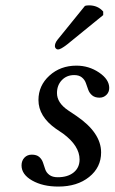

<svg xmlns="http://www.w3.org/2000/svg" viewBox="-20 -684 426 714"><path d="M60.1 -68.8Q60.1 -86.4 70.8 -97.7Q81.5 -108.9 98.1 -108.9Q116.2 -108.9 126 -100.3Q135.7 -91.8 139.9 -79.3Q144 -66.9 148.2 -54.4Q152.3 -42 163.8 -33.4Q175.3 -24.9 194.8 -24.9Q231.9 -24.9 253.9 -42.7Q275.9 -60.5 275.9 -90.8Q275.9 -141.6 214.8 -187L188 -205.1Q123 -251 123 -312Q123 -365.7 163.8 -402.8Q204.6 -439.9 264.2 -439.9Q310.5 -439.9 348.4 -414.3Q386.2 -388.7 386.2 -356.9Q386.2 -341.3 375.7 -331.1Q365.2 -320.8 350.1 -320.8Q333 -320.8 322.8 -329.3Q312.5 -337.9 308.1 -350.3Q303.7 -362.8 299.3 -375.2Q294.9 -387.7 284.4 -396.2Q273.9 -404.8 255.9 -404.8Q228 -404.8 210 -386Q191.9 -367.2 191.9 -337.9Q191.9 -301.8 232.9 -273.9L264.2 -252.9Q356 -190.4 356 -117.2Q356 -61.5 311.5 -25.9Q267.1 9.8 196.8 9.8Q139.2 9.8 99.6 -12.7Q60.1 -35.2 60.1 -68.8ZM295.9 -662.1Q301.8 -664.1 311 -664.1Q343.8 -664.1 363.8 -641.1V-627.9L230 -519Q205.6 -500 195.8 -500Q190.9 -500 187.5 -503.9Q184.1 -507.8 184.1 -512.2Q184.1 -523.9 193.8 -536.1Z"/></svg>

Font: Common Serif News
Style: Italic
Weight: 450
Italic angle: -12°
Designer: Philipp H. Poll, Khaled Hosny
Foundry: Stefan Peev, Context Ltd.
Version: Version 1.026